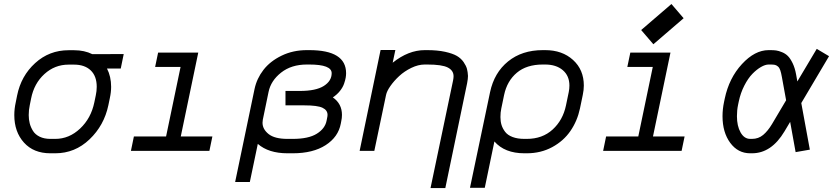

<svg xmlns="http://www.w3.org/2000/svg" viewBox="-20 -767 4241 976"><path d="M544.9 -325.7Q544.9 -298.3 538.1 -267.1L530.8 -231.9Q509.3 -129.4 435.1 -58.6Q360.8 12.2 261.2 12.2H235.8Q150.9 12.2 101.8 -42.2Q52.7 -96.7 52.7 -182.1Q52.7 -213.9 60.1 -247.1L66.9 -281.2Q86.9 -380.9 158.7 -446.3Q230.5 -511.7 328.6 -511.7H356.4Q409.2 -511.7 449.2 -491.7L608.9 -492.2L593.8 -418.5H523.9Q544.9 -377.9 544.9 -325.7ZM356.4 -438.5H328.6Q258.3 -438.5 205.8 -390.6Q153.3 -342.8 138.2 -266.6L131.3 -232.4Q126 -208 126 -182.1Q126 -159.7 131.1 -139.9Q136.2 -120.1 147.7 -101.6Q159.2 -83 181.9 -72Q204.6 -61 235.8 -61H261.2Q331.5 -61 387.2 -113.5Q442.9 -166 459.5 -246.6L466.8 -281.7Q471.7 -304.2 471.7 -325.7Q471.7 -379.9 441.2 -409.2Q410.6 -438.5 356.4 -438.5Z M1044.4 0H645.5L660.6 -73.2H824.2L897.9 -426.8H768.6L783.7 -499.5H987.8L898.9 -73.2H1059.6Z M1666 -395Q1666 -439 1552.2 -439H1540Q1460.9 -439 1408.9 -397.9Q1356.9 -356.9 1345.2 -299.8L1315.9 -158.2Q1314.5 -150.9 1314.5 -143.1Q1314.5 -110.4 1345.2 -85.7Q1376 -61 1441.4 -61H1468.3Q1548.3 -61 1590.3 -87.2Q1632.3 -113.3 1640.1 -153.3L1642.6 -166Q1645 -176.8 1645 -183.1Q1645 -207 1619.4 -219.2Q1593.8 -231.4 1527.8 -231.4H1431.2V-304.7H1504.4Q1585.9 -304.7 1626 -330.1Q1666 -355.5 1666 -395ZM1739.3 -395Q1739.3 -384.3 1737.3 -372.3Q1735.4 -360.4 1729.2 -342Q1723.1 -323.7 1708.3 -304.9Q1693.4 -286.1 1671.9 -272Q1718.3 -239.7 1718.3 -183.1Q1718.3 -166.5 1714.8 -151.4L1712.4 -138.7Q1699.7 -70.8 1635.5 -29.3Q1571.3 12.2 1468.3 12.2H1441.4Q1345.2 12.2 1290.5 -35.6L1250 158.2H1175.3L1273.9 -314.5Q1285.2 -367.7 1319.1 -411.6Q1353 -455.6 1411.1 -483.9Q1469.2 -512.2 1540 -512.2H1552.2Q1739.3 -512.2 1739.3 -395Z M2151.4 -512.2Q2203.6 -512.2 2242.4 -503.7Q2281.2 -495.1 2302.5 -482.7Q2323.7 -470.2 2336.7 -451.4Q2349.6 -432.6 2353.8 -416.7Q2357.9 -400.9 2358.9 -380.9Q2358.9 -366.7 2354.5 -343.8L2243.7 189H2168.5L2283.2 -358.4Q2285.6 -370.6 2285.6 -379.4Q2285.6 -408.7 2256.3 -423.8Q2227.1 -439 2151.4 -439H2139.2Q2106 -439 2070.8 -421.9Q2035.6 -404.8 2009.3 -380.4Q1982.9 -356 1964.6 -329.8Q1946.3 -303.7 1942.4 -284.2L1882.8 0H1808.1L1914.6 -512.7H1989.7L1976.1 -448.2Q2056.2 -512.2 2139.2 -512.2Z M2856.9 -230.5 2871.1 -298.8Q2874.5 -315.4 2874.5 -332Q2874.5 -381.8 2840.8 -410.4Q2807.1 -439 2751.5 -439H2739.3Q2656.7 -439 2607.2 -397.2Q2557.6 -355.5 2542.5 -284.2L2528.3 -215.8Q2523.9 -195.8 2523.9 -171.9Q2523.9 -149.9 2529.5 -131.6Q2535.2 -113.3 2547.9 -96.7Q2560.5 -80.1 2585.4 -70.6Q2610.4 -61 2645.5 -61H2657.7Q2737.3 -61 2789.3 -108.6Q2841.3 -156.2 2856.9 -230.5ZM2657.7 12.2H2645.5Q2545.4 12.2 2493.2 -47.9L2444.3 187.5H2369.1L2471.2 -298.8Q2492.2 -397.5 2562.7 -454.8Q2633.3 -512.2 2739.3 -512.2H2751.5Q2837.9 -512.2 2892.8 -462.4Q2947.8 -412.6 2947.8 -332Q2947.8 -310.1 2942.4 -284.2L2928.2 -215.8Q2914.6 -151.9 2879.6 -101.1Q2844.7 -50.3 2786.9 -19Q2729 12.2 2657.7 12.2Z M3444.8 0H3045.9L3061 -73.2H3224.6L3298.3 -426.8H3168.9L3184.1 -499.5H3388.2L3299.3 -73.2H3460ZM3301.3 -542 3239.3 -614.3 3393.1 -746.6 3455.1 -674.3Z M3967.8 -99.1Q3901.4 12.2 3802.7 12.2H3793.5Q3731 12.2 3691.9 -41Q3652.8 -94.2 3652.8 -176.3Q3652.8 -211.9 3660.6 -249L3664.1 -265.6Q3686 -370.1 3751.5 -441.2Q3816.9 -512.2 3887.2 -512.2H3896.5Q3913.1 -512.2 3925.5 -510.5Q3938 -508.8 3955.3 -501.7Q3972.7 -494.6 3985.1 -482.2Q3997.6 -469.7 4009.3 -445.6Q4021 -421.4 4026.9 -388.2L4033.2 -353L4131.8 -518.6L4194.3 -481.4L4053.2 -243.2L4096.7 -6.3L4024.4 6.3L3996.6 -147.5ZM3976.1 -257.3 3954.6 -375.5Q3950.7 -397.5 3946.3 -410.2Q3941.9 -422.9 3934.3 -429.2Q3926.8 -435.5 3918.9 -437.3Q3911.1 -439 3896.5 -439H3887.2Q3870.1 -439 3848.4 -426.5Q3826.7 -414.1 3804.7 -391.6Q3782.7 -369.1 3763.7 -332Q3744.6 -294.9 3735.4 -251L3731.9 -234.4Q3726.1 -207 3726.1 -176.3Q3726.1 -126.5 3744.6 -93.8Q3763.2 -61 3793.5 -61H3802.7Q3835.4 -61 3859.4 -81.1Q3883.3 -101.1 3904.3 -136.2Z"/></svg>

Font: Anka/Coder
Style: Italic
Weight: 400
Italic angle: -12°
Monospace: yes
Version: Version 001.100